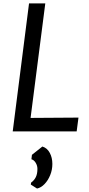

<svg xmlns="http://www.w3.org/2000/svg" viewBox="-20 -767 522 1121"><path d="M427.6 0H54.3L149.5 -747H244.4L158.5 -78.5L438.2 -80.4ZM196.3 333.8 159.8 310.7 161.4 299.4Q180.1 285.7 189.3 266.7Q198.5 247.7 198.5 218.9Q198.5 200.1 188.4 183.5Q178.2 166.8 163.5 162.9L166.4 137L227.4 88.5Q255.3 96.9 270.5 125.3Q285.7 153.6 285.7 190Q285.7 224.5 273.1 255.5Q260.5 286.5 240 307.7Q219.5 328.9 196.3 333.8Z"/></svg>

Font: Merriweather Sans Variable Regular
Style: Italic
Weight: 300
Italic angle: -8°
Designer: Eben Sorkin
Foundry: Eben Sorkin
Version: Version 2.001